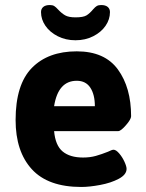

<svg xmlns="http://www.w3.org/2000/svg" viewBox="-20 -735 579 763"><path d="M42 -258Q42 -399 106.5 -465Q171 -531 285 -531Q396 -531 448.5 -459Q501 -387 501 -273Q501 -261 480.5 -237.5Q460 -214 450 -214H195Q200 -157 229 -133Q258 -109 310 -109Q338 -109 361 -115.5Q384 -122 409 -132Q425 -140 431 -140Q441 -140 453.5 -125.5Q466 -111 474.5 -92.5Q483 -74 483 -64Q483 -41 452 -24.5Q421 -8 378 0Q335 8 303 8Q171 8 106.5 -62.5Q42 -133 42 -258ZM357 -313Q357 -359 339 -386.5Q321 -414 285 -414Q211 -414 195 -313ZM143 -687Q143 -700 152 -707.5Q161 -715 178 -715Q189 -715 195.5 -711Q202 -707 211 -697Q225 -682 239 -674Q253 -666 280 -666Q311 -666 324 -674Q337 -682 351 -699Q358 -707 364.5 -711Q371 -715 382 -715Q399 -715 408 -707.5Q417 -700 417 -687Q417 -658 399.5 -632.5Q382 -607 350.5 -591Q319 -575 280 -575Q241 -575 209.5 -591Q178 -607 160.5 -632.5Q143 -658 143 -687Z"/></svg>

Font: Asap-Bold
Style: Bold
Weight: 700
Designer: Pablo Cosgaya
Foundry: Omnibus-Type
Version: Version 2.000; ttfautohint (v1.8)